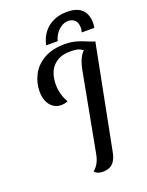

<svg xmlns="http://www.w3.org/2000/svg" viewBox="-163 -944 800 1046"><g transform="rotate(-20 237.0 -421.0)"><path d="M247 22Q232 22 219 17Q206 12 200 2Q211 -6 220 -18Q229 -30 236 -47.5Q243 -65 247 -90L330 -532Q338 -575 352 -603.5Q366 -632 389.5 -646Q413 -660 451 -660L334 -62Q328 -31 316.5 -12.5Q305 6 287.5 14Q270 22 247 22ZM158 -397Q133 -397 113.5 -410.5Q94 -424 83 -448.5Q72 -473 72 -507Q72 -556 95 -601Q118 -646 166.5 -674.5Q215 -703 290 -703Q318 -703 342 -697.5Q366 -692 386 -684Q406 -676 422 -669.5Q438 -663 450 -660L376 -635L375 -637Q372 -639 357 -647Q342 -655 302 -655Q238 -655 203 -617Q168 -579 168 -511Q168 -483 175.5 -456Q183 -429 197 -405Q188 -401 178.5 -399Q169 -397 158 -397ZM192 -731Q200 -772 223 -802Q246 -832 281 -848Q316 -864 359 -864Q418 -864 446 -836.5Q474 -809 474 -759Q474 -746 471 -731H398Q401 -742 401.5 -747Q402 -752 402 -758Q402 -777 395.5 -789.5Q389 -802 377 -808.5Q365 -815 349 -815Q327 -815 307.5 -802Q288 -789 275.5 -769.5Q263 -750 259 -731Z"/></g></svg>

Font: Sansita Swashed Light
Style: Regular
Weight: 300
Designer: Pablo Cosgaya
Foundry: Omnibus-Type
Version: Version 1.003